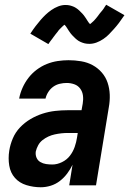

<svg xmlns="http://www.w3.org/2000/svg" viewBox="-20 -782 545 810"><path d="M152 8Q121 8 91.5 -1Q62 -10 43 -31.5Q24 -53 19 -83.5Q14 -114 19 -146Q23 -172 34 -198Q45 -224 64.5 -244.5Q84 -265 108.5 -279.5Q133 -294 159.5 -302.5Q186 -311 212.5 -314Q239 -317 265 -317H324L329 -345Q332 -362 330 -378.5Q328 -395 318.5 -408Q309 -421 293.5 -426.5Q278 -432 261 -432Q247 -432 232 -428.5Q217 -425 204.5 -416Q192 -407 183.5 -393.5Q175 -380 172 -366H61V-367Q65 -389 75 -411.5Q85 -434 100 -453.5Q115 -473 135 -488Q155 -503 177.5 -512Q200 -521 223.5 -524.5Q247 -528 269 -528Q296 -528 322.5 -523.5Q349 -519 371 -507Q393 -495 409.5 -476Q426 -457 434 -433Q442 -409 443 -382.5Q444 -356 439 -329L385 0H272L286 -87Q277 -68 263.5 -50Q250 -32 232.5 -18.5Q215 -5 194 1.5Q173 8 152 8ZM201 -88Q221 -88 241.5 -98Q262 -108 275 -125Q288 -142 295 -162Q302 -182 305 -202L308 -221H265Q252 -221 238.5 -219.5Q225 -218 211 -215Q197 -212 184 -206Q171 -200 159.5 -191Q148 -182 141 -169Q134 -156 131 -143Q129 -129 134 -117Q139 -105 150 -98.5Q161 -92 174 -90Q187 -88 201 -88ZM184 -596 108 -640Q119 -657 130 -671.5Q141 -686 151.5 -698Q162 -710 172.5 -720Q183 -730 196.5 -739.5Q210 -749 225.5 -755Q241 -761 256 -761Q261 -761 266 -760.5Q271 -760 275 -759Q279 -758 283.5 -756.5Q288 -755 292.5 -753Q297 -751 300.5 -748.5Q304 -746 307.5 -743.5Q311 -741 314 -738Q317 -735 320.5 -731.5Q324 -728 327.5 -724.5Q331 -721 333.5 -717.5Q336 -714 338.5 -710.5Q341 -707 343 -704Q345 -701 348 -696Q351 -691 354 -687Q357 -683 360 -680Q363 -677 362 -675H361Q360 -675 358.5 -675.5Q357 -676 356 -676H355L358 -679Q361 -681 364 -683.5Q367 -686 369.5 -688.5Q372 -691 374 -692.5Q376 -694 377.5 -696Q379 -698 381 -700Q383 -702 385 -704.5Q387 -707 389 -709.5Q391 -712 393 -714.5Q395 -717 397 -720Q399 -723 401.5 -726Q404 -729 406.5 -732Q409 -735 412 -738.5Q415 -742 417.5 -746Q420 -750 422.5 -754Q425 -758 428 -762L505 -718Q493 -700 482 -685.5Q471 -671 460.5 -659.5Q450 -648 440 -637.5Q430 -627 416 -617.5Q402 -608 387 -602.5Q372 -597 357 -597Q352 -597 347 -597.5Q342 -598 337.5 -599Q333 -600 329 -601.5Q325 -603 320 -605Q315 -607 311.5 -609.5Q308 -612 304.5 -614.5Q301 -617 298 -620Q295 -623 291.5 -626.5Q288 -630 284.5 -633.5Q281 -637 278.5 -640.5Q276 -644 273.5 -647.5Q271 -651 269 -654Q267 -657 264 -662Q261 -667 258 -671Q255 -675 252 -678Q249 -681 250 -682Q250 -683 250 -683Q250 -683 251 -683Q252 -683 254 -682.5Q256 -682 257 -682H258Q257 -681 254 -679Q251 -677 248 -674.5Q245 -672 242.5 -669.5Q240 -667 238 -665Q236 -663 234.5 -661.5Q233 -660 231 -658Q229 -656 227 -653.5Q225 -651 223.5 -648.5Q222 -646 219.5 -643.5Q217 -641 215 -638Q213 -635 210.5 -632Q208 -629 205.5 -625.5Q203 -622 200.5 -618.5Q198 -615 195 -611.5Q192 -608 189.5 -604Q187 -600 184 -596Z"/></svg>

Font: Iosevka Term Curly Oblique
Style: Bold
Weight: 700
Italic angle: -9°
Designer: Belleve Invis
Foundry: Belleve Invis
Version: Version 32.3.0